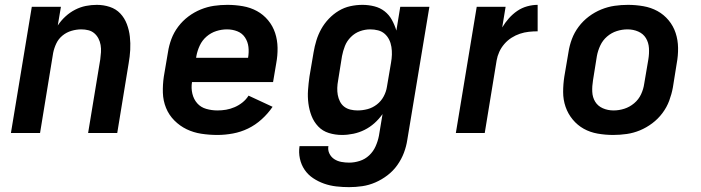

<svg xmlns="http://www.w3.org/2000/svg" viewBox="-20 -548 2890 791"><path d="M25 0 111 -520H231L218 -443Q231 -463 249.5 -480Q268 -497 289.5 -508Q311 -519 333.5 -523.5Q356 -528 379 -528Q407 -528 432.5 -519.5Q458 -511 475.5 -492.5Q493 -474 502.5 -449Q512 -424 515 -397Q518 -370 516.5 -342.5Q515 -315 510 -287L463 0H343L393 -303Q395 -318 396 -333Q397 -348 394.5 -362.5Q392 -377 385.5 -389.5Q379 -402 368.5 -411Q358 -420 344 -423.5Q330 -427 315 -427Q295 -427 274.5 -421Q254 -415 237.5 -401.5Q221 -388 212 -369Q203 -350 199 -330L145 0Z M876 8Q842 8 809.5 3Q777 -2 749 -15.5Q721 -29 698.5 -51.5Q676 -74 664 -103.5Q652 -133 651 -166Q650 -199 655 -233L672 -333Q676 -360 686 -387Q696 -414 714 -438Q732 -462 756 -480Q780 -498 807 -509Q834 -520 861.5 -524Q889 -528 917 -528Q949 -528 980.5 -522.5Q1012 -517 1038.5 -502.5Q1065 -488 1084.5 -464.5Q1104 -441 1113.5 -412Q1123 -383 1123.5 -351Q1124 -319 1118 -287L1105 -210H771Q767 -185 772.5 -162Q778 -139 792.5 -122.5Q807 -106 829.5 -99.5Q852 -93 876 -93Q894 -93 911.5 -96Q929 -99 946.5 -106.5Q964 -114 979 -126Q994 -138 1004 -154L1103 -108Q1084 -80 1058 -56.5Q1032 -33 1002 -18.5Q972 -4 939.5 2Q907 8 876 8ZM788 -310H1002Q1006 -333 1003.5 -354.5Q1001 -376 989.5 -393.5Q978 -411 958 -419Q938 -427 915 -427Q893 -427 871 -420Q849 -413 831 -397.5Q813 -382 803 -360.5Q793 -339 789 -317Z M1418 223Q1392 223 1365.5 220Q1339 217 1315 208.5Q1291 200 1270 186Q1249 172 1235 151.5Q1221 131 1215.5 105.5Q1210 80 1214 54H1333Q1330 70 1337 84.5Q1344 99 1357 107.5Q1370 116 1386 119Q1402 122 1419 122Q1440 122 1462 115Q1484 108 1501 92Q1518 76 1527.5 54.5Q1537 33 1541 12L1556 -78Q1541 -57 1522.5 -40.5Q1504 -24 1482 -13Q1460 -2 1436 3Q1412 8 1389 8Q1361 8 1335 0Q1309 -8 1291 -27Q1273 -46 1263.5 -70.5Q1254 -95 1250.5 -122Q1247 -149 1249 -177Q1251 -205 1255 -233L1272 -333Q1276 -357 1283.5 -381.5Q1291 -406 1303.5 -428.5Q1316 -451 1334.5 -470.5Q1353 -490 1375.5 -503.5Q1398 -517 1423 -522.5Q1448 -528 1473 -528Q1498 -528 1522 -522Q1546 -516 1564.5 -501.5Q1583 -487 1594.5 -466Q1606 -445 1613 -422L1629 -520H1749L1658 28Q1654 55 1644 81.5Q1634 108 1617 132Q1600 156 1576.5 174Q1553 192 1526.5 203.5Q1500 215 1472.5 219Q1445 223 1418 223ZM1453 -93Q1474 -93 1494.5 -98.5Q1515 -104 1532.5 -117.5Q1550 -131 1560.5 -150.5Q1571 -170 1574 -190L1591 -290Q1594 -307 1594.5 -323Q1595 -339 1592.5 -355Q1590 -371 1583 -385Q1576 -399 1564.5 -409Q1553 -419 1537.5 -423Q1522 -427 1505 -427Q1484 -427 1463 -419.5Q1442 -412 1425.5 -395.5Q1409 -379 1401 -358.5Q1393 -338 1389 -317L1373 -217Q1370 -201 1369.5 -186Q1369 -171 1371.5 -157Q1374 -143 1380.5 -130Q1387 -117 1398 -108.5Q1409 -100 1423.5 -96.5Q1438 -93 1453 -93Z M1858 0 1944 -520H2063L2049 -435Q2061 -455 2076.5 -472.5Q2092 -490 2111 -503Q2130 -516 2152 -522Q2174 -528 2195 -528V-419Q2177 -419 2158.5 -417Q2140 -415 2122 -409Q2104 -403 2087.5 -392.5Q2071 -382 2058 -367Q2045 -352 2037 -334.5Q2029 -317 2026 -299L1977 0Z M2506 8Q2474 8 2442.5 2.5Q2411 -3 2385 -17.5Q2359 -32 2339.5 -55.5Q2320 -79 2310 -108Q2300 -137 2300 -169Q2300 -201 2305 -233L2322 -333Q2326 -360 2336 -387Q2346 -414 2364 -438Q2382 -462 2406 -480Q2430 -498 2457 -509Q2484 -520 2511.5 -524Q2539 -528 2567 -528Q2599 -528 2630.5 -522.5Q2662 -517 2688.5 -502.5Q2715 -488 2734.5 -464.5Q2754 -441 2763.5 -412Q2773 -383 2773.5 -351Q2774 -319 2768 -287L2752 -187Q2747 -160 2737 -133Q2727 -106 2709 -82Q2691 -58 2667 -40Q2643 -22 2616.5 -11Q2590 0 2562 4Q2534 8 2506 8ZM2508 -93Q2530 -93 2552 -100Q2574 -107 2592.5 -122.5Q2611 -138 2621 -159.5Q2631 -181 2634 -203L2651 -303Q2655 -327 2653.5 -350Q2652 -373 2641 -391Q2630 -409 2609.5 -418Q2589 -427 2565 -427Q2543 -427 2521 -420Q2499 -413 2481 -397.5Q2463 -382 2453 -360.5Q2443 -339 2439 -317L2423 -217Q2419 -193 2420 -170Q2421 -147 2432 -129Q2443 -111 2463.5 -102Q2484 -93 2508 -93Z"/></svg>

Font: Iosevka Aile
Style: Bold Italic
Weight: 700
Italic angle: -9°
Designer: Belleve Invis
Foundry: Belleve Invis
Version: Version 28.0.1; ttfautohint (v1.8.4)